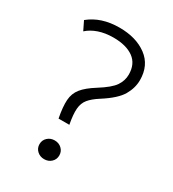

<svg xmlns="http://www.w3.org/2000/svg" viewBox="-178 -812 831 924"><g transform="rotate(30 237.5 -350.0)"><path d="M176 -189Q164.5 -249 167 -286.8Q169.5 -324.5 191.8 -352.2Q214 -380 262 -410Q323.5 -448.5 343.2 -478Q363 -507.5 363 -541Q363 -600.5 322.2 -629.8Q281.5 -659 211 -659Q165.5 -659 129.2 -646.5Q93 -634 69 -612L45 -661Q111 -715 212 -715Q305 -715 364 -671Q423 -627 423 -545Q423 -501.5 399 -460Q375 -418.5 302 -372Q266.5 -349.5 248.8 -327.8Q231 -306 228.5 -274Q226 -242 236 -189ZM213 15Q190 15 174 0.2Q158 -14.5 158 -37Q158 -59.5 174 -74.2Q190 -89 213 -89Q236.5 -89 252.2 -74.2Q268 -59.5 268 -37Q268 -14.5 252.2 0.2Q236.5 15 213 15Z"/></g></svg>

Font: Geologica Thin
Style: Regular
Weight: 100
Designer: Sindre Bremnes, Frode Helland
Foundry: Monokrom Skriftforlag AS
Version: Version 1.010; ttfautohint (v1.8.4.7-5d5b);gftools[0.9.28]